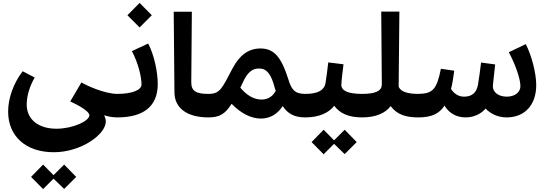

<svg xmlns="http://www.w3.org/2000/svg" viewBox="-20 -809 3761 1323"><path d="M351 240C538 240 709 118 709 28C709 15 705 1 698 -15C724 -6 755 0 790 0L809 -12V-150L790 -162C701 -162 575 -220 541 -241L464 -110C530 -80 596 -40 596 -15C596 25 481 78 369 78C247 78 164 16 164 -89C164 -147 184 -214 219 -275L136 -318C72 -234 36 -132 36 -40C36 127 155 240 351 240ZM194 410 277 494 349 422 422 493 505 410 422 325 349 398 277 325Z M789 0C972 0 1067 -79 1067 -230C1067 -310 1043 -430 1001 -509L889 -457C936 -366 955 -277 955 -226C955 -188 888 -162 789 -162L771 -150V-12ZM858 -704 942 -620 1026 -704 942 -789Z M1416 0 1435 -12V-150L1416 -162C1333 -162 1297 -180 1298 -244L1302 -728H1177L1182 -174C1182 -62 1272 0 1416 0Z M1416 0C1491 0 1531 -22 1576 -94C1637 -30 1709 8 1777 8C1841 8 1892 -23 1928 -78C1963 -25 2009 0 2083 0L2102 -12V-150L2083 -162C2010 -162 1988 -193 1967 -262C1917 -421 1865 -475 1775 -475C1694 -475 1632 -431 1583 -339C1509 -198 1496 -162 1416 -162L1397 -150V-12ZM1636 -205 1651 -236C1685 -312 1718 -337 1765 -337C1818 -337 1849 -299 1874 -201L1880 -183C1861 -147 1828 -123 1783 -123C1729 -123 1680 -152 1636 -205Z M2084 0C2179 0 2246 -32 2283 -80C2322 -28 2381 0 2476 0L2496 -12V-150L2476 -162C2382 -162 2332 -182 2332 -224C2332 -249 2343 -332 2347 -366L2242 -379C2235 -321 2229 -272 2222 -231C2212 -188 2171 -162 2084 -162L2064 -150V-12ZM2127 170 2210 254 2282 182 2355 253 2438 170 2355 85 2282 158 2210 85Z M2475 0C2572 0 2637 -31 2672 -78C2715 -19 2778 0 2862 0L2881 -12V-150L2862 -162C2793 -162 2739 -176 2727 -213L2732 -729H2607L2611 -227C2611 -184 2571 -162 2475 -162L2458 -150V-12Z M3189 0C3247 0 3297 -26 3326 -61C3357 -28 3407 0 3471 0C3594 0 3675 -84 3675 -223C3675 -306 3642 -430 3603 -505L3486 -449C3527 -374 3566 -269 3566 -215C3566 -176 3531 -143 3472 -143C3415 -143 3376 -173 3376 -215C3376 -227 3386 -305 3392 -365L3295 -378C3290 -334 3279 -257 3273 -222C3262 -168 3230 -143 3178 -143C3139 -143 3109 -163 3088 -196C3097 -232 3104 -274 3110 -322L3018 -335C2989 -188 2959 -164 2862 -162L2843 -150V-12L2862 0C2951 0 3006 -24 3043 -81C3072 -32 3122 0 3189 0Z"/></svg>

Font: Wafeq
Style: Bold
Weight: 700
Designer: Rasmus Andersson & Azza Alameddine
Foundry: Google & TypeTogether
Version: Version 3.000;FEAKit 1.0